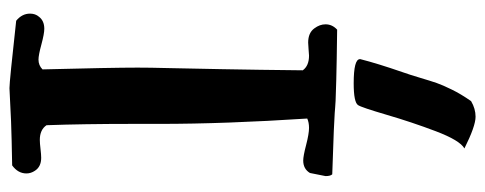

<svg xmlns="http://www.w3.org/2000/svg" viewBox="-340 -730 1060 420"><g transform="rotate(90 190.0 -520.0)"><path d="M304.7 -1005.9Q287.1 -996.1 267.1 -943.4Q247.1 -890.6 231 -835.4Q214.8 -780.3 210 -773.4Q204.1 -763.7 162.1 -763.7Q109.4 -763.7 109.4 -777.3V-778.3Q119.1 -816.4 137.7 -870.1Q143.6 -886.7 150.4 -909.7Q157.2 -932.6 161.6 -945.3Q166 -958 175.8 -978Q185.5 -998 201.2 -1020.5Q217.8 -1030.3 235.4 -1030.3Q255.9 -1030.3 304.7 -1005.9ZM239.3 -662.1Q251 -482.4 251 -339.8Q251 -339.8 251 -278.3Q251 -172.9 253.9 -91.8Q263.7 -77.1 286.1 -77.1Q293 -77.1 305.7 -78.6Q318.4 -80.1 325.2 -80.1Q344.7 -80.1 353.5 -66.4Q359.4 -57.6 359.4 -47.9Q359.4 -29.3 341.8 -16.6Q283.2 -15.6 245.6 -14.2Q208 -12.7 193.8 -11.7Q179.7 -10.7 172.9 -10.7Q158.2 -10.7 25.4 -25.4Q9.8 -38.1 9.8 -55.7Q9.8 -67.4 16.6 -75.2Q25.4 -86.9 43 -86.9Q53.7 -86.9 77.1 -80.6Q100.6 -74.2 110.4 -74.2Q123 -74.2 131.8 -83Q127.9 -234.4 127.9 -291Q127.9 -317.4 128.9 -356.4Q129.9 -395.5 131.3 -475.1Q132.8 -554.7 133.8 -652.3Q124 -666 101.6 -666Q97.7 -666 87.9 -665Q78.1 -664.1 73.2 -664.1Q51.8 -664.1 42 -677.7Q33.2 -689.5 33.2 -702.1Q33.2 -716.8 44.9 -727.5Q117.2 -726.6 154.3 -725.6Q191.4 -724.6 200.7 -724.1Q210 -723.6 215.8 -723.1Q221.7 -722.7 227.1 -722.2Q232.4 -721.7 266.1 -720.2Q299.8 -718.8 361.3 -716.8Q365.2 -712.9 365.2 -702.1L358.4 -668Q349.6 -653.3 331.1 -653.3Q321.3 -653.3 296.9 -659.7Q272.5 -666 259.8 -666Q248 -666 239.3 -662.1Z"/></g></svg>

Font: LPEducational
Style: Medium
Weight: 500
Designer: Based on Essays1743, by John Stracke, which says:

Based on the typeface in a 1743 English translation of the essays of 
Version: Version 001.204